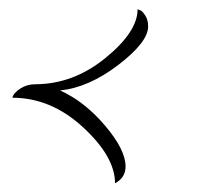

<svg xmlns="http://www.w3.org/2000/svg" viewBox="-20 -406 466 422"><path d="M305.6 -348Q305.6 -313.6 240.4 -263.6Q175.2 -213.6 112 -207.2Q165.6 -183.2 210.8 -130Q256 -76.8 256 -40Q256 -28 250.4 -18.8Q244.8 -9.6 232.8 -3.2Q232.8 -61.6 162.4 -126.4Q92 -191.2 7.2 -191.2Q9.6 -201.6 24.4 -211.2Q39.2 -220.8 56.8 -220.8Q140.8 -220.8 211.6 -278.4Q282.4 -336 282.4 -385.6Q284.8 -384.8 288.8 -383.2Q292.8 -381.6 299.2 -372Q305.6 -362.4 305.6 -348Z"/></svg>

Font: Euphoria Script
Style: Regular
Weight: 400
Designer: Sabrina Mariela Lopez
Foundry: Sabrina Mariela Lopez
Version: Version 1.002